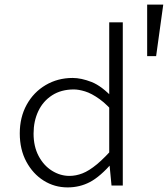

<svg xmlns="http://www.w3.org/2000/svg" viewBox="-20 -807 730 835"><path d="M465 0 455 -104V-710H514V0ZM274 8Q217 8 170 -21.5Q123 -51 94.5 -104Q66 -157 66 -227Q66 -297 96 -351.5Q126 -406 178.5 -437Q231 -468 296 -468Q333 -468 378 -450.5Q423 -433 475 -377L488 -302Q448 -351 413 -376Q378 -401 350 -409.5Q322 -418 301 -418Q246 -418 206.5 -392.5Q167 -367 146.5 -323.5Q126 -280 126 -226Q126 -170 148 -128.5Q170 -87 206 -64.5Q242 -42 282 -42Q310 -42 338.5 -53Q367 -64 401.5 -92.5Q436 -121 483 -175L470 -101Q416 -39 371.5 -15.5Q327 8 274 8ZM620 -563V-787H690L659 -563Z"/></svg>

Font: Intel One Mono Light
Style: Regular
Weight: 300
Monospace: yes
Designer: Fred Shallcrass
Foundry: Frere-Jones Type LLC
Version: Version 1.004